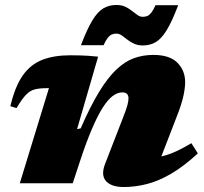

<svg xmlns="http://www.w3.org/2000/svg" viewBox="-20 -736 819 771"><path d="M46.5 -302 21.5 -309.5Q40.5 -389.5 72 -433.8Q103.5 -478 150.5 -496Q197.5 -514 262 -514Q284.5 -514 300.8 -513.5Q317 -513 334 -512Q351 -511 374 -508.5L289.5 -217.5L304 -220.5Q343 -310 378.2 -367.5Q413.5 -425 447.8 -457.2Q482 -489.5 518.2 -502.5Q554.5 -515.5 596 -515.5Q661 -515.5 692.2 -484.2Q723.5 -453 723.5 -406Q723.5 -383.5 716.5 -350.8Q709.5 -318 690 -268.5L603 -43.5L548.5 -104Q580.5 -101.5 609 -104.8Q637.5 -108 670.2 -121Q703 -134 748.5 -161L774.5 -120Q718 -68 667.5 -38.5Q617 -9 570 3Q523 15 476.5 15Q427 15 405.8 -8.8Q384.5 -32.5 402 -78L471.5 -257Q487 -296 491.5 -313.2Q496 -330.5 496 -341.5Q496 -352.5 490 -358.8Q484 -365 471 -365Q452 -365 432.5 -350.5Q413 -336 392.5 -303.8Q372 -271.5 349.2 -218.5Q326.5 -165.5 301 -88L272 0H59.5L176.5 -382Q175 -382 173.2 -382Q171.5 -382 169 -382Q139.5 -382 120.2 -377.2Q101 -372.5 84.5 -355.5Q68 -338.5 46.5 -302ZM695.5 -715Q671 -650.5 649.8 -615.5Q628.5 -580.5 605.8 -567Q583 -553.5 554 -553.5Q533 -553.5 517.8 -560.8Q502.5 -568 490.8 -577.2Q479 -586.5 468.8 -593.8Q458.5 -601 447 -601Q436.5 -601 428.2 -597.2Q420 -593.5 412.2 -583.5Q404.5 -573.5 396 -554.5H305Q329.5 -619 350.8 -654Q372 -689 395 -702.5Q418 -716 447.5 -716Q468.5 -716 483.5 -708.8Q498.5 -701.5 510 -692.2Q521.5 -683 531.8 -675.8Q542 -668.5 553.5 -668.5Q564.5 -668.5 572.5 -672.2Q580.5 -676 588.2 -686Q596 -696 604.5 -715Z"/></svg>

Font: Newsreader 9pt ExtraBold
Style: Italic
Weight: 800
Italic angle: -17°
Designer: Hugues Gentile
Foundry: Production Type
Version: Version 1.003